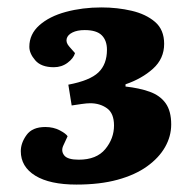

<svg xmlns="http://www.w3.org/2000/svg" viewBox="-20 -859 495 517"><path d="M422 -741Q422 -701 392 -674Q362 -647 318 -632V-626Q355 -622 383 -612Q411 -602 426 -581Q441 -560 441 -524Q441 -492 424.5 -463Q408 -434 376 -411Q344 -388 296.5 -375Q249 -362 186 -362Q114 -362 75 -386Q36 -410 36 -452Q36 -474 51.5 -495.5Q67 -517 102 -517Q124 -517 141 -508Q158 -499 162 -492L150 -466Q144 -452 153 -440.5Q162 -429 192 -429Q240 -429 263.5 -457.5Q287 -486 287 -521Q287 -554 268 -567.5Q249 -581 223 -581Q214 -581 200 -579Q186 -577 173 -575L164 -631Q222 -642 245 -664Q268 -686 268 -725Q268 -750 254 -764Q240 -778 208 -778Q188 -778 175 -771.5Q162 -765 159.5 -754.5Q157 -744 167 -733L182 -716Q178 -702 162 -690Q146 -678 125 -678Q91 -678 75 -696.5Q59 -715 59 -733Q59 -767 86 -791Q113 -815 157.5 -827Q202 -839 253 -839Q296 -839 334.5 -830Q373 -821 397.5 -800Q422 -779 422 -741Z"/></svg>

Font: Literata ExtraBold
Style: Italic
Weight: 800
Italic angle: -2°
Designer: Latin by Veronika Burian and Jose Scaglione. Greek by Irene Vlachou. Cyrillic by Vera Evstafieva
Foundry: TypeTogether
Version: Version 3.002